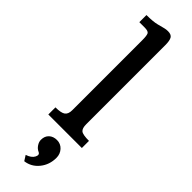

<svg xmlns="http://www.w3.org/2000/svg" viewBox="-344 -761 1024 1024"><g transform="rotate(45 167.5 -249.5)"><path d="M53.2 0ZM58.1 -53.7Q100.6 -53.7 116.5 -65.4Q132.3 -77.1 132.3 -106V-634.8Q132.3 -669.9 126.2 -680.7Q120.1 -691.4 92.8 -691.4H53.2V-745.1Q102.5 -745.1 130.4 -752.2Q158.2 -759.3 170.2 -762.5Q182.1 -765.6 195.3 -765.6Q220.7 -765.6 229.2 -751Q237.8 -736.3 237.8 -703.1V-106Q237.8 -75.7 250.7 -64.7Q263.7 -53.7 311 -53.7V0H58.1ZM125.5 123.5Q125.5 95.7 142.6 79.6Q159.7 63.5 187.5 63.5Q215.3 63.5 233.9 83.7Q252.4 104 252.4 132.8Q252.4 185.1 221.7 223.1Q190.9 261.2 143.6 267.1L125 237.8Q157.7 227.1 168.5 206.1Q179.2 185.1 162.8 178Q146.5 170.9 136 155Q125.5 139.2 125.5 123.5Z"/></g></svg>

Font: Arbutus Slab
Style: Regular
Weight: 400
Designer: Karolina Lach
Foundry: Karolina Lach
Version: Version 1.001; ttfautohint (v0.92) -l 10 -r 16 -G 200 -x 7 -